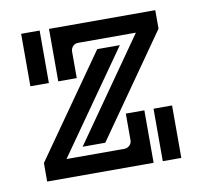

<svg xmlns="http://www.w3.org/2000/svg" viewBox="-58 -501 593 563"><g transform="rotate(-10 239.0 -220.0)"><path d="M438.5 -384.8 226.6 -82.5H159.2L371.1 -384.8H198.7Q189.5 -384.8 183.3 -378.2Q177.2 -371.6 177.2 -362.8V-283.7H122.1V-439.9H438.5ZM318.4 -356.9 106.4 -55.2H278.8Q287.6 -55.2 294.2 -61.5Q300.8 -67.9 300.8 -76.7V-156.2H356V0H39.1V-55.2L251 -356.9ZM94.2 -439.9V-283.7H39.1V-439.9ZM383.3 0V-156.2H438.5V0Z"/></g></svg>

Font: Isar CAT
Style: Regular
Weight: 400
Designer: Digitized by Peter Wiegel
Foundry: CAT-Fonts, Peter Wiegel
Version: Version 1.000; ttfautohint (v1.3)